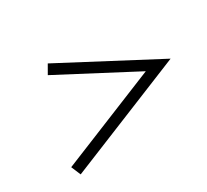

<svg xmlns="http://www.w3.org/2000/svg" viewBox="-83 -594 657 608"><g transform="rotate(-30 245.0 -290.0)"><path d="M58.1 -111.3 43.5 -146 400 -291.1 125 -435.5 143.5 -467.7 487.9 -286.3Z"/></g></svg>

Font: Playfair 5pt SemiExpanded Light Black
Style: Italic
Weight: 900
Italic angle: -15.6°
Version: Version 2.001;gftools[0.9.30]